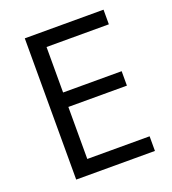

<svg xmlns="http://www.w3.org/2000/svg" viewBox="-131 -813 818 912"><g transform="rotate(-20 278.0 -357.0)"><path d="M496 0H98V-714H496V-640H181V-410H477V-337H181V-74H496Z"/></g></svg>

Font: Stephens Clock
Style: Regular
Weight: 400
Designer: Peter Wiegel (catfonts.de) with slight modifications by DT1.org
Version: Version 0.9.1